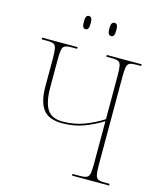

<svg xmlns="http://www.w3.org/2000/svg" viewBox="-130 -997 925 1092"><g transform="rotate(15 332.5 -451.0)"><path d="M408 -824Q398 -824 392.5 -832.5Q387 -841 387 -863Q387 -885 392.5 -893.5Q398 -902 408 -902Q418 -902 423 -893.5Q428 -885 428 -863Q428 -841 423 -832.5Q418 -824 408 -824ZM257 -824Q247 -824 242 -832.5Q237 -841 237 -863Q237 -885 242 -893.5Q247 -902 257 -902Q267 -902 272 -893.5Q277 -885 277 -863Q277 -841 272 -832.5Q267 -824 257 -824ZM399 0V-10H443Q470 -10 482.5 -16Q495 -22 498.5 -40.5Q502 -59 502 -98V-348Q454 -318 396 -295.5Q338 -273 266 -273Q187 -273 154 -317Q121 -361 121 -450V-615Q121 -654 117.5 -673Q114 -692 102 -698Q90 -704 65 -704H31V-714H240V-704H208Q181 -704 168.5 -698Q156 -692 152.5 -673Q149 -654 149 -615V-455Q149 -367 175 -325Q201 -283 266 -283Q335 -283 394 -305.5Q453 -328 502 -360V-615Q502 -654 498.5 -673Q495 -692 483 -698Q471 -704 446 -704H412V-714H617V-704H588Q562 -704 549.5 -698Q537 -692 533.5 -673Q530 -654 530 -615V-98Q530 -59 534 -40.5Q538 -22 549.5 -16Q561 -10 584 -10H617V0Z"/></g></svg>

Font: Noto Serif Display SemiCondensed Thin
Style: Regular
Weight: 100
Width: 4
Designer: Monotype Design Team
Foundry: Monotype Imaging Inc.
Version: Version 2.009